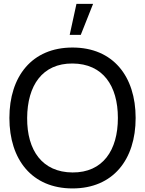

<svg xmlns="http://www.w3.org/2000/svg" viewBox="-20 -988 772 1022"><path d="M351 -802.5 387 -967.5H475.5L410 -802.5ZM366 15C581.5 15 702 -138 702 -360C702 -582 581.5 -735 366 -735C150.5 -735 30 -582 30 -360C30 -138 150.5 15 366 15ZM366 -70C205 -71 123.5 -187.5 124.5 -360C125.5 -532.5 205 -651 366 -650C527 -649 607.5 -532.5 607.5 -360C607.5 -187.5 527 -69 366 -70Z"/></svg>

Font: Hauora Medium
Style: Regular
Weight: 500
Designer: Wayne Shih
Foundry: WCYS
Version: Version 1.001;hotconv 1.0.109;makeotfexe 2.5.65596